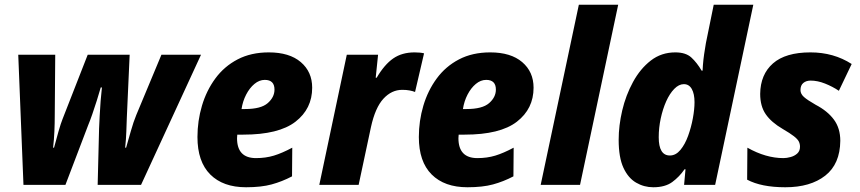

<svg xmlns="http://www.w3.org/2000/svg" viewBox="-20 -780 3627 810"><path d="M79 0 57 -549H213L211 -294Q211 -260 209.5 -226Q208 -192 204 -157H208Q216 -188 226.5 -224.5Q237 -261 244 -278L350 -549H527L515 -283Q514 -258 513 -226Q512 -194 508 -157H512Q521 -188 532 -227Q543 -266 555 -295L661 -549H828L575 0H392L398 -238Q399 -260 400.5 -291Q402 -322 404.5 -354Q407 -386 410 -411H405Q398 -386 388.5 -356Q379 -326 369.5 -298.5Q360 -271 352 -252L256 0Z M1018 10Q921 10 867 -44Q813 -98 813 -202Q813 -270 832 -334Q851 -398 888.5 -449Q926 -500 982.5 -529.5Q1039 -559 1114 -559Q1201 -559 1249 -518Q1297 -477 1297 -410Q1297 -321 1226.5 -266.5Q1156 -212 1006 -212H981Q980 -206 980 -197Q980 -113 1060 -113Q1101 -113 1135.5 -123.5Q1170 -134 1213 -157L1212 -36Q1170 -14 1126 -2Q1082 10 1018 10ZM999 -320H1014Q1081 -320 1109.5 -345Q1138 -370 1138 -402Q1138 -443 1097 -443Q1074 -443 1053.5 -426Q1033 -409 1018.5 -381Q1004 -353 999 -320Z M1327 0 1443 -549H1575L1565 -452H1569Q1602 -508 1639 -533.5Q1676 -559 1729 -559Q1753 -559 1769 -555L1731 -392Q1721 -396 1707.5 -398.5Q1694 -401 1677 -401Q1632 -401 1597.5 -363.5Q1563 -326 1545 -244L1493 0Z M1952 10Q1855 10 1801 -44Q1747 -98 1747 -202Q1747 -270 1766 -334Q1785 -398 1822.5 -449Q1860 -500 1916.5 -529.5Q1973 -559 2048 -559Q2135 -559 2183 -518Q2231 -477 2231 -410Q2231 -321 2160.5 -266.5Q2090 -212 1940 -212H1915Q1914 -206 1914 -197Q1914 -113 1994 -113Q2035 -113 2069.5 -123.5Q2104 -134 2147 -157L2146 -36Q2104 -14 2060 -2Q2016 10 1952 10ZM1933 -320H1948Q2015 -320 2043.5 -345Q2072 -370 2072 -402Q2072 -443 2031 -443Q2008 -443 1987.5 -426Q1967 -409 1952.5 -381Q1938 -353 1933 -320Z M2261 0 2422 -760H2588L2427 0Z M2736 10Q2697 10 2663.5 -9.5Q2630 -29 2610 -72.5Q2590 -116 2590 -190Q2590 -250 2605 -314Q2620 -378 2650.5 -434Q2681 -490 2725.5 -524.5Q2770 -559 2829 -559Q2873 -559 2896.5 -537.5Q2920 -516 2940 -482H2944Q2944 -486 2945.5 -506Q2947 -526 2950.5 -551Q2954 -576 2958 -598L2991 -760H3158L2997 0H2866L2872 -66H2868Q2846 -34 2816 -12Q2786 10 2736 10ZM2806 -124Q2831 -124 2850.5 -147.5Q2870 -171 2883 -207Q2896 -243 2903 -281Q2910 -319 2910 -349Q2910 -384 2898.5 -404.5Q2887 -425 2865 -425Q2844 -425 2824.5 -405Q2805 -385 2790.5 -352.5Q2776 -320 2767.5 -280.5Q2759 -241 2759 -201Q2759 -124 2806 -124Z M3293 10Q3192 10 3132 -22L3133 -157Q3211 -113 3285 -113Q3299 -113 3315.5 -117.5Q3332 -122 3343.5 -132.5Q3355 -143 3355 -161Q3355 -173 3350 -183Q3345 -193 3329 -205.5Q3313 -218 3282 -236Q3234 -264 3210.5 -298Q3187 -332 3187 -384Q3188 -466 3241 -512.5Q3294 -559 3399 -559Q3497 -559 3573 -510L3519 -397Q3492 -415 3460.5 -427.5Q3429 -440 3400 -440Q3381 -440 3369 -430Q3357 -420 3357 -400Q3357 -384 3371.5 -371Q3386 -358 3421 -338Q3471 -312 3498 -275.5Q3525 -239 3525 -186Q3524 -88 3461.5 -39Q3399 10 3293 10Z"/></svg>

Font: Noto Sans Disp ExtBd
Style: Italic
Weight: 800
Italic angle: -12°
Designer: Monotype Design Team
Foundry: Monotype Imaging Inc.
Version: Version 2.000;GOOG;noto-source:20170915:90ef993387c0